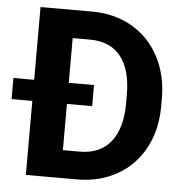

<svg xmlns="http://www.w3.org/2000/svg" viewBox="-61 -761 777 810"><g transform="rotate(5 327.0 -355.5)"><path d="M78.1 0V-313.5H-9.8V-402.8H78.1V-710.9H296.9Q390.6 -710.9 464.6 -668.7Q538.6 -626.5 580.1 -548.6Q621.6 -470.7 621.6 -371.6V-338.9Q621.6 -239.7 580.8 -162.6Q540 -85.4 465.8 -43Q391.6 -0.5 298.3 0ZM331.5 -313.5H224.6V-117.7H295.4Q382.3 -117.7 427.7 -175Q473.1 -232.4 473.1 -338.9V-372.1Q473.1 -480.5 428.2 -536.4Q383.3 -592.3 296.9 -592.3H224.6V-402.8H331.5Z"/></g></svg>

Font: Robotiche
Style: Bold
Weight: 700
Designer: Google
Version: Version 2.001150; 2014